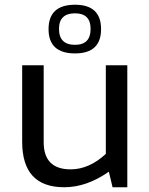

<svg xmlns="http://www.w3.org/2000/svg" viewBox="-20 -787 628 807"><path d="M515.1 -512.7V0H453.1L437.5 -65.4Q344.2 0 250 0Q73.2 0 73.2 -190.9V-512.7H163.6V-189.5Q163.6 -75.2 276.9 -75.2Q354.5 -75.2 424.8 -140.1V-512.7ZM295.4 -598.6Q360.8 -598.6 360.8 -665.5Q360.8 -731 295.4 -731Q228 -731 228 -665.5Q228 -598.6 295.4 -598.6ZM184.1 -664.6Q184.1 -767.1 295.4 -767.1Q404.8 -767.1 404.8 -664.6Q404.8 -562.5 295.4 -562.5Q184.1 -562.5 184.1 -664.6Z"/></svg>

Font: Sansation
Style: Regular
Weight: 400
Designer: Bernd Montag
Version: Version 1.301